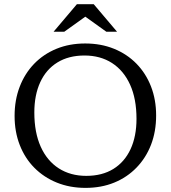

<svg xmlns="http://www.w3.org/2000/svg" viewBox="-20 -904 830 934"><path d="M394.5 -692.5Q471 -692.5 534.5 -666.8Q598 -641 643.8 -594.2Q689.5 -547.5 714.5 -483.5Q739.5 -419.5 739.5 -342Q739.5 -264.5 714.8 -200.2Q690 -136 644.2 -88.8Q598.5 -41.5 535.8 -15.8Q473 10 396 10Q319.5 10 256.2 -15.8Q193 -41.5 147 -88Q101 -134.5 76 -198.8Q51 -263 51 -340Q51 -417.5 75.8 -482Q100.5 -546.5 146.2 -593.8Q192 -641 255 -666.8Q318 -692.5 394.5 -692.5ZM399.5 -48.5Q477 -48.5 531.5 -82.2Q586 -116 615 -178.2Q644 -240.5 644 -326Q644 -423.5 612.8 -492.2Q581.5 -561 524.8 -597.5Q468 -634 391 -634Q314 -634 259.2 -600.2Q204.5 -566.5 175.8 -504.2Q147 -442 147 -356.5Q147 -259.5 178 -190.5Q209 -121.5 266 -85Q323 -48.5 399.5 -48.5ZM386.5 -829H403.5L292.5 -749.5H240.5L354 -883.5H436L549.5 -749.5H497.5Z"/></svg>

Font: Newsreader
Style: Regular
Weight: 400
Designer: Hugues Gentile
Foundry: Production Type
Version: Version 1.003